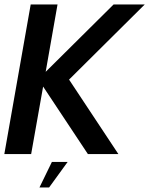

<svg xmlns="http://www.w3.org/2000/svg" viewBox="-30 -695 674 866"><path d="M-10.5 0H110.5L164.5 -304.5L366.5 0H504L281.5 -336L623 -675H482.5L176 -371L229.5 -675H108.5ZM148 150.5H191.5L275 35.5H204Z"/></svg>

Font: Anybody UltraCondensed Thin Medium
Style: Italic
Weight: 500
Italic angle: -10°
Version: Version 1.111